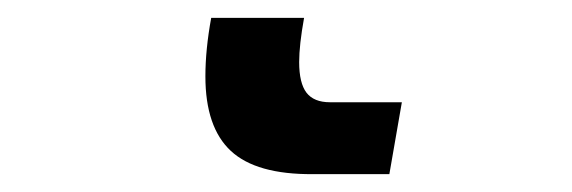

<svg xmlns="http://www.w3.org/2000/svg" viewBox="-20 -20 640 215"><path d="M210 65.5Q210 35.5 216.5 0H320.5Q315 30.5 315 49.5Q315 73 323.2 83.8Q331.5 94.5 349.5 94.5H430L416 175H330.5Q267 175.5 238.5 149Q210 122.5 210 65.5Z"/></svg>

Font: JuliaMono SemiBold
Style: Italic
Weight: 600
Italic angle: -9°
Monospace: yes
Designer: cormullion
Foundry: corm
Version: Version 0.056; ttfautohint (v1.8.4)